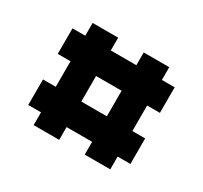

<svg xmlns="http://www.w3.org/2000/svg" viewBox="-94 -576 688 651"><g transform="rotate(30 250.0 -250.0)"><path d="M300 -50V-100H200V-50H100V-100H50V-200H100V-300H50V-400H100V-450H200V-400H300V-450H400V-400H450V-300H400V-200H450V-100H400V-50ZM200 -200H300V-300H200Z"/></g></svg>

Font: Tokeely Brookings
Style: Regular
Weight: 400
Designer: Peter Wiegel
Foundry: Peter Wiegel
Version: Version 2.001